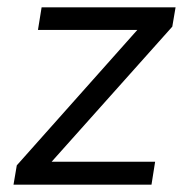

<svg xmlns="http://www.w3.org/2000/svg" viewBox="-20 -506 503 526"><path d="M17 0 26 -53 374 -444 377 -424H84L94 -486H461L452 -433L101 -40L98 -63H405L395 0Z"/></svg>

Font: Nunito Sans 12pt ExtraLight 12pt
Style: Italic
Weight: 400
Italic angle: -9°
Version: Version 3.101;gftools[0.9.27]